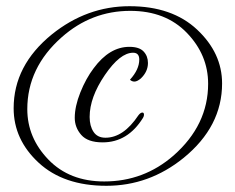

<svg xmlns="http://www.w3.org/2000/svg" viewBox="-20 -583 757 619"><path d="M68 -231Q68 -139 136 -68.5Q204 2 316 2Q444 2 540 -82Q651 -180 651 -313Q651 -406 582.5 -477Q514 -548 400 -548Q275 -548 179 -463Q68 -365 68 -231ZM696 -314Q696 -175 572 -74Q461 16 323 16Q185 16 104.5 -58.5Q24 -133 24 -234Q24 -372 147 -472Q260 -563 397.5 -563Q535 -563 615.5 -487.5Q696 -412 696 -314ZM399 -326Q429 -359 429 -391Q429 -413 409 -413Q367 -413 318 -341Q269 -269 269 -206Q269 -177 281.5 -158Q294 -139 320 -139Q378 -139 426 -211Q432 -219 437.5 -220Q443 -221 444 -215.5Q445 -210 441 -203Q392 -124 311 -124Q263 -124 242 -148Q221 -172 221 -203Q221 -240 239 -285Q257 -330 282 -363Q333 -432 397 -432Q429 -432 443 -417Q457 -402 457 -380Q457 -352 434 -330Q422 -320 413.5 -320Q405 -320 399 -326Z"/></svg>

Font: Great Vibes
Style: Regular
Weight: 400
Designer: Robert E. Leuschke
Foundry: Robert E. Leuschke
Version: Version 1.001